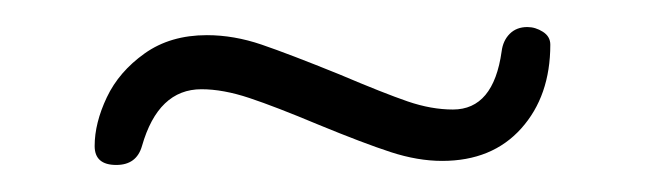

<svg xmlns="http://www.w3.org/2000/svg" viewBox="-20 -332 477 142"><path d="M215 -240Q184 -253 164.5 -259.5Q145 -266 129 -266Q97 -266 85 -224Q81 -210 66 -210Q50 -210 50 -224Q50 -241 59 -260Q68 -279 87 -292.5Q106 -306 133 -306Q153 -306 173.5 -299Q194 -292 231 -277Q264 -263 281.5 -257Q299 -251 315 -251Q345 -251 351 -294Q352 -302 357 -307Q362 -312 370 -312Q376 -312 381.5 -308.5Q387 -305 387 -299Q387 -261 365.5 -237Q344 -213 307 -213Q289 -213 269 -219.5Q249 -226 215 -240Z"/></svg>

Font: Quicksand Light
Style: Regular
Weight: 300
Designer: Andrew Paglinawan
Foundry: Andrew Paglinawan
Version: Version 3.000